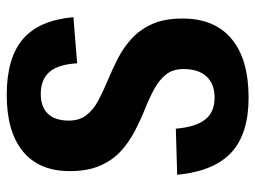

<svg xmlns="http://www.w3.org/2000/svg" viewBox="-114 -636 758 570"><g transform="rotate(-90 265.0 -351.0)"><path d="M260 8Q153 8 97.5 -43Q42 -94 31 -204L168 -208Q173 -149 195 -121Q217 -93 260 -93Q301 -93 323 -117Q345 -141 345 -185Q345 -217 328.5 -237.5Q312 -258 285 -272.5Q258 -287 225.5 -300Q193 -313 160.5 -330Q128 -347 101.5 -371Q75 -395 58.5 -432Q42 -469 42 -523Q42 -614 100.5 -662Q159 -710 268 -710Q378 -710 434 -662Q490 -614 499 -512L362 -501Q359 -557 336.5 -583Q314 -609 271 -609Q233 -609 212.5 -588Q192 -567 192 -526Q192 -494 208 -473.5Q224 -453 251 -438.5Q278 -424 310.5 -410.5Q343 -397 375.5 -380.5Q408 -364 435 -339.5Q462 -315 478.5 -278.5Q495 -242 495 -188Q495 -93 434.5 -42.5Q374 8 260 8Z"/></g></svg>

Font: Pathway Extreme Condensed
Style: Bold
Weight: 700
Width: 3
Version: Version 1.001;gftools[0.9.26]